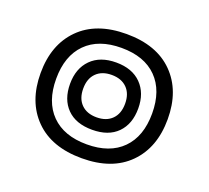

<svg xmlns="http://www.w3.org/2000/svg" viewBox="-94 -611 805 741"><g transform="rotate(20 308.0 -240.0)"><path d="M47 -240Q47 -357 115.5 -426Q184 -495 308 -495Q432 -495 500.5 -426Q569 -357 569 -240Q569 -123 500.5 -54Q432 15 308 15Q184 15 115.5 -54Q47 -123 47 -240ZM505 -240Q505 -334 453.5 -386Q402 -438 308 -438Q214 -438 162.5 -386Q111 -334 111 -240Q111 -146 162.5 -94Q214 -42 308 -42Q402 -42 453.5 -94Q505 -146 505 -240ZM168 -240Q168 -303 205 -340.5Q242 -378 308 -378Q374 -378 411 -340.5Q448 -303 448 -240Q448 -176 411.5 -139Q375 -102 308 -102Q241 -102 204.5 -139Q168 -176 168 -240ZM394 -240Q394 -281 371 -304Q348 -327 308 -327Q268 -327 245 -304Q222 -281 222 -240Q222 -199 245 -176Q268 -153 308 -153Q348 -153 371 -176Q394 -199 394 -240Z"/></g></svg>

Font: Mitr Light
Style: Regular
Weight: 300
Designer: Thanarat Vachiruckul
Foundry: Cadson Demak
Version: Version 1.003